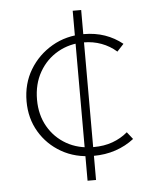

<svg xmlns="http://www.w3.org/2000/svg" viewBox="-50 -604 586 745"><g transform="rotate(-5 243.5 -231.0)"><path d="M292 6Q222 6 168 -25Q114 -56 83 -108.5Q52 -161 52 -227Q52 -296 84.5 -350Q117 -404 172 -436Q227 -468 296 -468Q340 -468 377.5 -455Q415 -442 446 -417L420 -389Q394 -412 361.5 -424Q329 -436 293 -436Q237 -436 191.5 -410Q146 -384 119.5 -337.5Q93 -291 93 -230Q93 -171 119 -125.5Q145 -80 190.5 -54Q236 -28 296 -28Q337 -28 370 -40Q403 -52 429 -74L451 -46Q419 -21 379 -7.5Q339 6 292 6ZM261 100V-562H294V100Z"/></g></svg>

Font: Ysabeau SC ExtraLight
Style: Regular
Weight: 250
Designer: Christian Thalmann (Catharsis Fonts)
Version: Version 2.001;gftools[0.9.30]; featfreeze: smcp